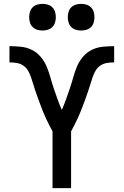

<svg xmlns="http://www.w3.org/2000/svg" viewBox="-20 -974 640 994"><path d="M252 0V-294Q243 -310 234.5 -327Q226 -344 218 -361Q210 -378 203 -395.5Q196 -413 189.5 -430.5Q183 -448 176.5 -465.5Q170 -483 164 -501Q158 -519 152.5 -537Q147 -555 141 -573Q135 -591 125.5 -607.5Q116 -624 100.5 -634.5Q85 -645 66.5 -648Q48 -651 29 -651V-735Q58 -735 88 -732Q118 -729 144.5 -716Q171 -703 190.5 -680Q210 -657 221.5 -629.5Q233 -602 241 -573Q249 -544 258.5 -516Q268 -488 278 -460Q288 -432 300 -405Q312 -432 322 -460Q332 -488 341.5 -516Q351 -544 359 -573Q367 -602 378.5 -629.5Q390 -657 409.5 -680Q429 -703 455.5 -716Q482 -729 512 -732Q542 -735 571 -735V-651Q552 -651 533.5 -648Q515 -645 499.5 -634.5Q484 -624 474.5 -607.5Q465 -591 459 -573Q453 -555 447.5 -537Q442 -519 436 -501Q430 -483 423.5 -465.5Q417 -448 410.5 -430.5Q404 -413 397 -395.5Q390 -378 382 -361Q374 -344 365.5 -327Q357 -310 348 -294V0ZM400 -816Q386 -816 372.5 -820Q359 -824 349 -834Q339 -844 335 -857.5Q331 -871 331 -885Q331 -899 335 -912.5Q339 -926 349 -936Q359 -946 372.5 -950Q386 -954 400 -954Q414 -954 427.5 -950Q441 -946 451 -936Q461 -926 465 -912.5Q469 -899 469 -885Q469 -871 465 -857.5Q461 -844 451 -834Q441 -824 427.5 -820Q414 -816 400 -816ZM200 -816Q186 -816 172.5 -820Q159 -824 149 -834Q139 -844 135 -857.5Q131 -871 131 -885Q131 -899 135 -912.5Q139 -926 149 -936Q159 -946 172.5 -950Q186 -954 200 -954Q214 -954 227.5 -950Q241 -946 251 -936Q261 -926 265 -912.5Q269 -899 269 -885Q269 -871 265 -857.5Q261 -844 251 -834Q241 -824 227.5 -820Q214 -816 200 -816Z"/></svg>

Font: Iosevka Custom Medium Extended
Style: Regular
Weight: 500
Width: 7
Monospace: yes
Designer: Belleve Invis
Foundry: Belleve Invis
Version: Version 11.2.4; ttfautohint (v1.8.4)